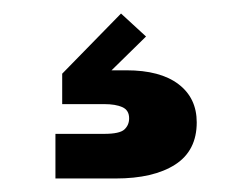

<svg xmlns="http://www.w3.org/2000/svg" viewBox="-20 -54 363 284"><path d="M62 210V144H134Q157 144 164 137.5Q171 131 171 121Q171 109 161 104.5Q151 100 134 100H72V55L159 -34L196 0L145 50H167Q217 50 244 70.5Q271 91 271 127Q271 169 239 189.5Q207 210 151 210Z"/></svg>

Font: BDO Grotesk ExtraBold
Style: Regular
Weight: 800
Designer: Deni Anggara
Foundry: Lokal Container
Version: Version 2.000